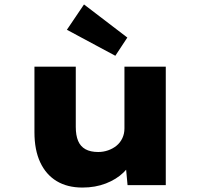

<svg xmlns="http://www.w3.org/2000/svg" viewBox="-20 -833 910 864"><path d="M351 11Q283 11 235 -18Q187 -47 161 -102.5Q135 -158 135 -238V-533H321V-262Q321 -224 331.5 -199Q342 -174 364.5 -161.5Q387 -149 422 -149Q445 -149 466.5 -156.5Q488 -164 504.5 -177.5Q521 -191 530.5 -211Q540 -231 540 -255V-533H726V0H554L544 -108L579 -120Q567 -87 535.5 -56.5Q504 -26 456.5 -7.5Q409 11 351 11ZM499 -582 281 -699 358 -813 553 -664Z"/></svg>

Font: Lexend Giga ExtraBold
Style: Regular
Weight: 800
Designer: Bonnie Shaver-Troup, Thomas Jockin
Foundry: Lexend
Version: Version 1.007